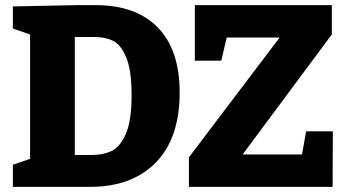

<svg xmlns="http://www.w3.org/2000/svg" viewBox="-20 -727 1353 747"><path d="M352 -707Q509 -707 594 -620Q679 -533 679 -367Q679 -190 586.5 -95Q494 0 330 0H30V-86L97 -109V-593L30 -616V-702L276 -707ZM338 -124Q381 -124 414 -139.5Q447 -155 469.5 -206Q492 -257 492 -357Q492 -454 471 -504Q450 -554 419.5 -568.5Q389 -583 348 -583H271V-124ZM1155 -126 1171 -216H1275L1274 0H715V-115L1068 -581H862L841 -491H738V-707H1271V-593L924 -126Z"/></svg>

Font: Bitter Pro ExtraBold
Style: Regular
Weight: 800
Designer: Sol Matas, and Bitter project Authors
Foundry: Sol Matas
Version: Version 1.010